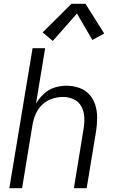

<svg xmlns="http://www.w3.org/2000/svg" viewBox="-20 -988 616 1008"><path d="M29 0H96L151 -335Q156 -363 168 -390.5Q180 -418 202.5 -439Q225 -460 253.5 -469.5Q282 -479 310 -479Q341 -479 367.5 -466.5Q394 -454 407.5 -428.5Q421 -403 422.5 -373Q424 -343 419 -313L368 0H435L485 -303Q490 -337 490 -371.5Q490 -406 480 -437.5Q470 -469 448.5 -492.5Q427 -516 395 -527Q363 -538 329 -538Q298 -538 267 -528.5Q236 -519 211 -496Q186 -473 169 -444L217 -735H151ZM257 -773 384 -917 465 -778 527 -812 429 -968H355L204 -818Z"/></svg>

Font: Iosevka Sparkle Light Oblique
Style: Regular
Weight: 300
Italic angle: -9°
Designer: Belleve Invis
Foundry: Belleve Invis
Version: Version 4.5.0; ttfautohint (v1.8.3)